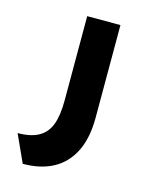

<svg xmlns="http://www.w3.org/2000/svg" viewBox="-112 -607 720 893"><g transform="rotate(15 248.0 -160.5)"><path d="M84 210 24 78Q88 78 126 56Q164 34 180 -10Q196 -54 196 -124V-531H356V-86Q356 14 323 79.5Q290 145 229.5 177.5Q169 210 84 210Z"/></g></svg>

Font: Lexend Mega
Style: Bold
Weight: 700
Version: Version 1.007